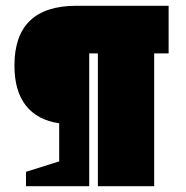

<svg xmlns="http://www.w3.org/2000/svg" viewBox="-20 -645 644 665"><path d="M185 -86V-218Q109 -229 69.5 -279.5Q30 -330 30 -418Q30 -625 245 -625H564V-460H514V0H319V-460H289V0H70V-50Z"/></svg>

Font: Changa Black
Style: Regular
Weight: 900
Designer: Eduardo Rodriguez Tunni
Foundry: Eduardo Rodriguez Tunni
Version: Version 2.001; ttfautohint (v1.5.10-5e6f)